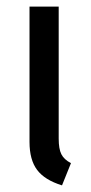

<svg xmlns="http://www.w3.org/2000/svg" viewBox="-20 -547 274 579"><path d="M157 -129Q157 -98 165 -82Q173 -66 194 -55L167 12Q115 -4 92 -34.5Q69 -65 69 -119V-527H157Z"/></svg>

Font: Fira Sans Compressed
Style: Regular
Weight: 400
Width: 1
Designer: bBox Type GmbH & Carrois Corporate GbR & Edenspiekermann AG
Foundry: bBox Type GmbH & Carrois Corporate GbR & Edenspiekermann AG
Version: Version 4.301